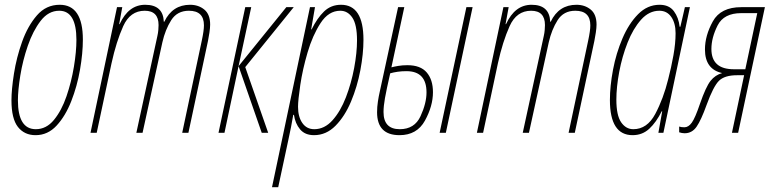

<svg xmlns="http://www.w3.org/2000/svg" viewBox="-20 -556 3235 804"><path d="M129 10Q180 10 217 -30Q254 -70 278.5 -132.5Q303 -195 315 -264Q327 -333 327 -390Q327 -536 230 -536Q173 -536 134.5 -491.5Q96 -447 72.5 -381Q49 -315 38.5 -248Q28 -181 28 -136Q28 -59 55 -24.5Q82 10 129 10ZM130 -15Q55 -15 55 -136Q55 -177 65 -239.5Q75 -302 96.5 -364.5Q118 -427 150.5 -469Q183 -511 228 -511Q300 -511 300 -389Q300 -340 289.5 -276.5Q279 -213 258.5 -153Q238 -93 206 -54Q174 -15 130 -15Z M359 0H385L447 -291Q467 -382 496 -446.5Q525 -511 586 -511Q644 -511 644 -451Q644 -443 643 -430.5Q642 -418 639 -405L551 0H577L660 -379Q672 -432 697 -471.5Q722 -511 771 -511Q834 -511 834 -450Q834 -428 825 -386L743 0H769L851 -385Q854 -399 857 -419.5Q860 -440 860 -453Q860 -496 835.5 -516Q811 -536 776 -536Q702 -536 668 -465H666Q663 -536 588 -536Q518 -536 481 -455H479L492 -526H470Z M895 0 1007 -526H1032L979 -279L1179 -526H1210L1007 -275L1103 0H1076L979 -279L920 0Z M1296 -15Q1264 -15 1246 -41Q1228 -67 1228 -109Q1228 -136 1237.5 -200.5Q1247 -265 1268 -336.5Q1289 -408 1322.5 -459.5Q1356 -511 1405 -511Q1436 -511 1455.5 -482Q1475 -453 1475 -387Q1475 -335 1463 -271Q1451 -207 1428.5 -148.5Q1406 -90 1372.5 -52.5Q1339 -15 1296 -15ZM1119 228H1145L1187 32Q1193 5 1198.5 -23Q1204 -51 1208 -75H1211Q1216 -39 1236.5 -14.5Q1257 10 1295 10Q1346 10 1385 -29.5Q1424 -69 1450 -131Q1476 -193 1489 -262Q1502 -331 1502 -389Q1502 -536 1408 -536Q1366 -536 1337 -508Q1308 -480 1285 -433H1283L1299 -526H1278Z M1821 0H1847L1959 -526H1933ZM1653 10Q1726 10 1759.5 -51Q1793 -112 1793 -170Q1793 -222 1767 -252.5Q1741 -283 1686 -283Q1665 -283 1647.5 -280Q1630 -277 1619 -274L1673 -526H1647L1570 -171Q1566 -154 1562.5 -131Q1559 -108 1559 -86Q1559 10 1653 10ZM1654 -15Q1586 -15 1586 -87Q1586 -111 1592 -145Q1598 -179 1614 -249Q1628 -253 1645 -255.5Q1662 -258 1682 -258Q1766 -258 1766 -169Q1766 -124 1741 -69.5Q1716 -15 1654 -15Z M1977 0H2003L2065 -291Q2085 -382 2114 -446.5Q2143 -511 2204 -511Q2262 -511 2262 -451Q2262 -443 2261 -430.5Q2260 -418 2257 -405L2169 0H2195L2278 -379Q2290 -432 2315 -471.5Q2340 -511 2389 -511Q2452 -511 2452 -450Q2452 -428 2443 -386L2361 0H2387L2469 -385Q2472 -399 2475 -419.5Q2478 -440 2478 -453Q2478 -496 2453.5 -516Q2429 -536 2394 -536Q2320 -536 2286 -465H2284Q2281 -536 2206 -536Q2136 -536 2099 -455H2097L2110 -526H2088Z M2632 -15Q2601 -15 2581 -44Q2561 -73 2561 -139Q2561 -191 2573 -255Q2585 -319 2608 -377.5Q2631 -436 2664.5 -473.5Q2698 -511 2741 -511Q2773 -511 2791 -485Q2809 -459 2809 -417Q2809 -375 2800 -324.5Q2791 -274 2778 -224Q2758 -143 2724 -79Q2690 -15 2632 -15ZM2629 10Q2670 10 2699 -17Q2728 -44 2751 -90H2753L2737 0H2758L2869 -526H2848L2829 -444H2826Q2822 -482 2802 -509Q2782 -536 2742 -536Q2691 -536 2652 -496.5Q2613 -457 2586.5 -395Q2560 -333 2547 -264Q2534 -195 2534 -137Q2534 10 2629 10Z M3053 -266Q2959 -266 2959 -351Q2959 -398 2985 -449.5Q3011 -501 3084 -501H3151L3101 -266ZM2847 2Q2878 2 2897 -25.5Q2916 -53 2939 -117Q2967 -194 2990.5 -217.5Q3014 -241 3067 -241H3096L3045 0H3071L3183 -526H3084Q2998 -526 2965 -466.5Q2932 -407 2932 -349Q2932 -266 3004 -250Q2975 -242 2955.5 -217.5Q2936 -193 2911 -121Q2891 -62 2877 -42.5Q2863 -23 2846 -23Q2833 -23 2824 -26V-2Q2836 2 2847 2Z"/></svg>

Font: Noto Sans Display Condensed Thin
Style: Italic
Weight: 250
Width: 3
Italic angle: -12°
Designer: Monotype Design Team
Foundry: Monotype Imaging Inc.
Version: Version 1.900